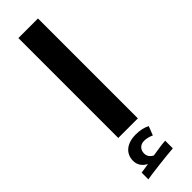

<svg xmlns="http://www.w3.org/2000/svg" viewBox="-342 -761 1033 1033"><g transform="rotate(-45 174.5 -244.0)"><path d="M100 -760V0H249V-760ZM57 221V272C72 268 220 250 268 247V189C245 190 216 194 169 202C149 192 139 177 139 157C139 128 159 109 187 109C204 109 222 113 241 122L261 71C239 59 212 53 179 53C111 53 69 88 69 144C69 175 87 199 114 212Z"/></g></svg>

Font: Noto Kufi Arabic
Style: Bold
Weight: 700
Designer: Monotype Design Team, David Williams, Khaled Hosny
Foundry: Google LLC
Version: Version 2.109